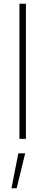

<svg xmlns="http://www.w3.org/2000/svg" viewBox="-20 -750 245 1037"><path d="M85 -730H120V0H85ZM79 78H116L70 267H42Z"/></svg>

Font: Cairo ExtraLight
Style: Regular
Weight: 275
Designer: Mohamed Gaber, Accademia di Belle Arti di Urbino and others
Foundry: Kief Type Foundry, Accademia di Belle Arti di Urbino and others
Version: Version 3.011